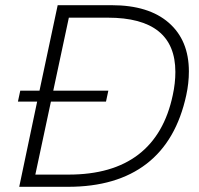

<svg xmlns="http://www.w3.org/2000/svg" viewBox="-20 -719 767 739"><path d="M123 -328H49L58 -370H132L202 -699H410Q552 -699 629.5 -631.5Q707 -564 707 -444Q707 -399 697 -353Q659 -177 544 -88.5Q429 0 242 0H54ZM244 -47Q412 -47 512.5 -124Q613 -201 645 -353Q655 -399 655 -442Q655 -651 395 -651H245L185 -370H397L388 -328H176L116 -47Z"/></svg>

Font: Prompt ExtraLight
Style: Italic
Weight: 275
Italic angle: -12°
Designer: Katatrad Team
Foundry: CadsonDemak
Version: Version 1.000